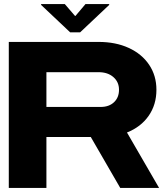

<svg xmlns="http://www.w3.org/2000/svg" viewBox="-20 -919 818 939"><path d="M23 0V-714H462Q546 -714 610 -684.5Q674 -655 709.5 -602Q745 -549 745 -480Q745 -407 707 -352.5Q669 -298 601 -271L758 0H568L424 -249H207V0ZM473 -396Q513 -396 537.5 -419Q562 -442 562 -480Q562 -518 534.5 -542Q507 -566 462 -566H207V-396ZM514 -895 372 -761H323L181 -895V-899H297L347 -841H349L398 -899H514Z"/></svg>

Font: Non Bureau Extended
Style: Bold
Weight: 700
Width: 7
Designer: Jona Saucedo
Foundry: Non Foundry
Version: Version 1.000; ttfautohint (v1.8.4)